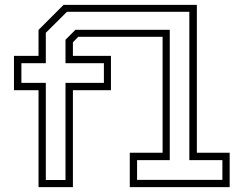

<svg xmlns="http://www.w3.org/2000/svg" viewBox="-20 -770 988 790"><path d="M138.5 0V-399H37.5V-540H138.5V-647L241.5 -750H790V-141.5H925V0H514V-141.5H649V-618.5H302L280 -596V-540H436.5V-399H280V0ZM168.5 -29.5H249.5V-429H407.5V-510H249.5V-606.5L290.5 -647.5H678.5V-111H544V-30H895V-111H759V-721.5H255.5L168.5 -635V-510H68V-429H168.5Z"/></svg>

Font: Tourney Light
Style: Regular
Weight: 300
Version: Version 1.015